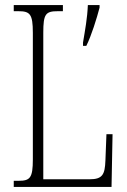

<svg xmlns="http://www.w3.org/2000/svg" viewBox="-20 -734 499 754"><path d="M34 0H418L422 -207H398L394 -104C392 -49 383 -30 332 -30H150V-606C150 -679 159 -690 207 -690H227V-714H34V-690H52C98 -690 109 -679 109 -605V-108C109 -35 98 -24 53 -24H34ZM306 -567V-554H319C339 -594 360 -662 371 -704V-714H325C323 -663 314 -615 306 -567Z"/></svg>

Font: Noto Serif Thai ExtraCondensed ExtraLight
Style: Regular
Weight: 200
Width: 2
Designer: Monotype Design Team
Foundry: Monotype Imaging Inc.
Version: Version 2.002